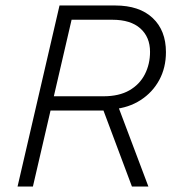

<svg xmlns="http://www.w3.org/2000/svg" viewBox="-20 -680 650 700"><path d="M44 0 197 -660H400Q488 -660 536.5 -614.5Q585 -569 585 -490Q585 -433 560.5 -388Q536 -343 492.5 -315Q449 -287 393 -282L361 -277H151L162 -329H357Q414 -329 451.5 -350.5Q489 -372 508 -409Q527 -446 527 -491Q527 -545 491.5 -576.5Q456 -608 390 -608H241L100 0ZM461 0 352 -291 409 -297 521 0Z"/></svg>

Font: Kantumruy Pro Light
Style: Italic
Weight: 300
Italic angle: -13°
Version: Version 1.002